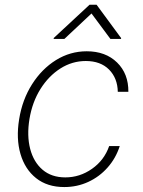

<svg xmlns="http://www.w3.org/2000/svg" viewBox="-20 -767 594 799"><path d="M247.5 11.4Q176.8 11.4 130.3 -25.6Q83.8 -62.5 65.2 -126.4Q46.5 -190.3 59.7 -271Q72.8 -352.3 113.3 -416.2Q153.8 -480.1 212.9 -516.9Q272 -553.6 340.9 -553.6Q419.4 -553.6 467.2 -506.9Q514.9 -460.2 514.2 -384.9H470.2Q469.1 -441.8 433.8 -477.5Q398.4 -513.1 337 -513.1Q280.5 -513.1 231.5 -482.1Q182.5 -451 148.4 -396.7Q114.3 -342.3 102.6 -271.7Q91.3 -202.4 105.6 -147.4Q120 -92.3 157.3 -60.5Q194.6 -28.8 251.8 -28.8Q312.1 -28.8 362.9 -64.5Q413.7 -100.1 434.3 -159.1H478.3Q462 -108.3 427.7 -69.8Q393.5 -31.2 347.1 -9.9Q300.8 11.4 247.5 11.4ZM248 -605.1 360.8 -710.9 439.4 -605.1H483.8L483.9 -608.7L382 -747.2H352.6L203.4 -608.7L203.6 -605.1Z"/></svg>

Font: Inter Extra Light  BETA
Style: Italic
Weight: 200
Italic angle: 9.39999°
Designer: Rasmus Andersson
Foundry: rsms
Version: Version 3.011;git-f93a4a705